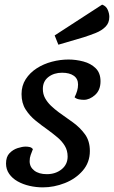

<svg xmlns="http://www.w3.org/2000/svg" viewBox="-20 -787 492 829"><path d="M165 22Q136 22 107.5 15.5Q79 9 56 -4Q33 -17 19.5 -36.5Q6 -56 6 -81Q6 -110 21 -125.5Q36 -141 56 -147.5Q76 -154 91 -154Q100 -154 108.5 -152Q117 -150 122 -143Q117 -130 112.5 -118Q108 -106 108 -91Q108 -66 128 -50.5Q148 -35 182 -35Q220 -35 246 -56Q272 -77 272 -111Q272 -137 260 -157Q248 -177 228.5 -193.5Q209 -210 187 -226Q160 -245 134 -266Q108 -287 90.5 -314.5Q73 -342 73 -381Q73 -417 91 -445Q109 -473 138.5 -492Q168 -511 204 -520.5Q240 -530 276 -530Q308 -530 340 -521.5Q372 -513 393 -492.5Q414 -472 414 -436Q414 -398 390.5 -377Q367 -356 342 -356Q333 -356 321.5 -358Q310 -360 302 -367Q309 -381 313 -394.5Q317 -408 317 -422Q317 -447 298.5 -460Q280 -473 248 -473Q213 -473 189 -454.5Q165 -436 165 -403Q165 -381 174.5 -363.5Q184 -346 199.5 -331Q215 -316 234 -302Q264 -281 295 -258.5Q326 -236 347 -207Q368 -178 368 -135Q368 -86 337.5 -50.5Q307 -15 260 3.5Q213 22 165 22ZM232 -594 216 -634 421 -767Q438 -761 445 -745Q452 -729 452 -714Q452 -688 435.5 -671.5Q419 -655 394 -645Q369 -635 341 -626Z"/></svg>

Font: Sansita Swashed Light Light
Style: Regular
Weight: 300
Version: Version 1.003